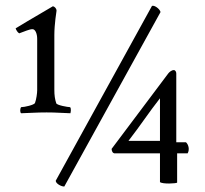

<svg xmlns="http://www.w3.org/2000/svg" viewBox="-20 -645 723 678"><path d="M207 13.7 546.9 -602.5C543.9 -614.3 524.4 -627.9 516.6 -624L176.8 -6.8C176.8 2.9 195.3 13.7 207 13.7ZM593.8 -397.5C585.9 -397.5 578.1 -390.6 574.2 -385.7L374 -119.1C375 -108.4 378.9 -104.5 383.8 -103.5H544.9V-2C554.7 5.9 602.5 2.9 605.5 0V-103.5H642.6C650.4 -117.2 645.5 -134.8 636.7 -142.6H602.5V-385.7C602.5 -390.6 599.6 -397.5 593.8 -397.5ZM433.6 -147.5C477.5 -204.1 504.9 -247.1 544.9 -297.9V-147.5ZM179.7 -607.4C179.7 -614.3 173.8 -621.1 167 -623C84 -574.2 53.7 -556.6 35.2 -544.9C37.1 -539.1 42 -530.3 47.9 -527.3C67.4 -534.2 84 -542 94.7 -542C104.5 -542 111.3 -526.4 111.3 -507.8V-326.2C111.3 -316.4 108.4 -293.9 103.5 -281.2C100.6 -274.4 66.4 -266.6 54.7 -266.6C50.8 -262.7 49.8 -248 54.7 -245.1C92.8 -246.1 106.4 -248 144.5 -248C182.6 -248 190.4 -246.1 228.5 -245.1C229.5 -247.1 232.4 -261.7 227.5 -266.6C219.7 -266.6 180.7 -273.4 178.7 -280.3C173.8 -294.9 171.9 -308.6 171.9 -328.1V-521.5C171.9 -559.6 179.7 -607.4 179.7 -607.4Z"/></svg>

Font: Crimson
Style: Roman
Weight: 400
Version: Version 0.2